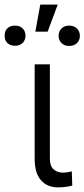

<svg xmlns="http://www.w3.org/2000/svg" viewBox="-82 -811 368 838"><path d="M135.7 -530.3V-118.2Q135.7 -86.4 151.9 -72Q168 -57.6 192.4 -57.6Q203.6 -57.6 215.3 -59.6Q227.1 -61.5 231.4 -63.5L233.4 -1Q204.6 6.8 170.9 6.8Q124.5 6.8 96.9 -24.2Q69.3 -55.2 69.3 -118.2V-530.3ZM93.8 -791H169.9L126 -672.9H72.3ZM-16.6 -699.2Q4.9 -699.2 17.1 -686.8Q29.3 -674.3 29.3 -655.3Q29.3 -636.2 17.1 -623.8Q4.9 -611.3 -16.6 -611.3Q-38.1 -611.3 -50.3 -623.8Q-62.5 -636.2 -61.5 -655.3Q-62.5 -674.3 -50.3 -686.8Q-38.1 -699.2 -16.6 -699.2ZM219.7 -699.2Q241.2 -699.2 253.9 -686.5Q266.6 -673.8 266.6 -654.3Q266.6 -635.3 253.9 -622.8Q241.2 -610.4 219.7 -610.4Q199.2 -610.4 186.5 -623Q173.8 -635.7 173.8 -654.3Q173.8 -673.8 186.3 -686.5Q198.7 -699.2 219.7 -699.2Z"/></svg>

Font: Pretendard JP Light
Style: Regular
Weight: 300
Designer: Base glyphs from Inter by Rasmus Andersson; Hangeul glyphs from Noto Sans CJK(Source Han Sans) by Jang Soo-young and Kan
Foundry: Kil Hyung-jin
Version: Version 1.309